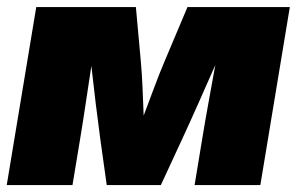

<svg xmlns="http://www.w3.org/2000/svg" viewBox="-20 -536 860 556"><path d="M-0.5 0 85 -515.6H373.5L387.7 -359.4Q391.1 -322.8 392.8 -281.2Q394.5 -239.7 396 -201.2Q410.6 -239.7 426 -281.2Q441.4 -322.8 457 -359.4L522.9 -515.6H819.3L733.9 0H543.5L565.4 -132.8Q573.7 -183.6 583.7 -238.5Q593.8 -293.5 603.5 -347.7Q579.6 -293.5 555.2 -238.5Q530.8 -183.6 507.3 -132.8L445.8 0H289.1L270.5 -132.8Q263.7 -182.6 257.1 -237.1Q250.5 -291.5 244.6 -345.2Q236.3 -291.5 228.3 -237.1Q220.2 -182.6 211.9 -132.8L189.9 0Z"/></svg>

Font: Inter Display Black
Style: Italic
Weight: 900
Italic angle: -9.39999°
Designer: Rasmus Andersson
Foundry: rsms
Version: Version 4.000;git-a52131595